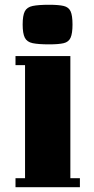

<svg xmlns="http://www.w3.org/2000/svg" viewBox="-20 -785 395 805"><path d="M186 -599Q141 -599 117 -604Q93 -609 84 -627Q75 -645 75 -682Q75 -720 84 -737.5Q93 -755 117 -760Q141 -765 186 -765Q226 -765 247 -760Q268 -755 276 -737.5Q284 -720 284 -682Q284 -645 276 -627Q268 -609 247 -604Q226 -599 186 -599ZM315 0H45V-38H85V-512H45V-550H275V-38H315Z"/></svg>

Font: Unlock
Style: Regular
Weight: 400
Designer: Eduardo Rodriguez Tunni
Foundry: Eduardo Rodriguez Tunni
Version: Version 1.003; ttfautohint (v1.8.4.7-5d5b);gftools[0.9.23]